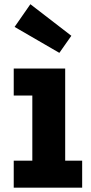

<svg xmlns="http://www.w3.org/2000/svg" viewBox="-20 -868 422 888"><path d="M281.5 -125H360V0H43.5V-125H129.5V-426H43.5V-551H281.5ZM120.5 -848.5 47.5 -743.5 254.5 -623.5 310 -702.5Z"/></svg>

Font: Hepta Slab
Style: Bold
Weight: 700
Designer: Michael LaGattuta
Foundry: Michael LaGattuta
Version: Version 1.100